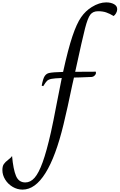

<svg xmlns="http://www.w3.org/2000/svg" viewBox="-348 -1010 1001 1607"><path d="M633 -933Q633 -916 623.5 -899.5Q614 -883 603 -876Q570 -896 541 -906Q512 -916 473 -916Q430 -916 408 -887.5Q386 -859 363.5 -771.5Q341 -684 286 -430L281 -409L454 -410Q455 -406 455 -399Q455 -388 444 -377.5Q433 -367 421 -366L319 -362Q288 -362 271 -361Q263 -323 256 -295Q217 -106 184 30Q119 300 32.5 438.5Q-54 577 -159 577Q-203 577 -242 554Q-281 531 -304.5 493Q-328 455 -328 413Q-328 381 -316 363.5Q-304 346 -279 327Q-255 309 -247 296Q-237 408 -214 462.5Q-191 517 -136 517Q-93 517 -58.5 478Q-24 439 9 348Q42 257 78 98Q96 19 128 -150Q165 -336 169 -357Q108 -355 83 -350Q58 -345 45.5 -333Q33 -321 14 -289L1 -293Q12 -352 26 -373Q40 -394 63 -399Q94 -406 180 -408Q222 -599 258 -706Q294 -813 331 -866Q368 -919 420 -951Q483 -990 541 -990Q580 -990 606.5 -975Q633 -960 633 -933Z"/></svg>

Font: Charmonman
Style: Bold
Weight: 700
Designer: Ekaluck Peanpanawate
Foundry: Cadson Demak Co.,Ltd.
Version: Version 1.000; ttfautohint (v1.6)